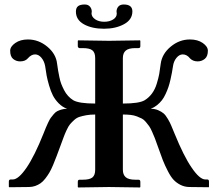

<svg xmlns="http://www.w3.org/2000/svg" viewBox="-20 -825 942 847"><path d="M900.9 1 814.9 0Q793.9 -0.5 776.4 -9.3Q758.8 -18.1 746.1 -31.5Q733.4 -44.9 720.5 -70.1Q707.5 -95.2 698.2 -118.7Q689 -142.1 675.8 -180.2L663.1 -215.3Q658.2 -227.5 650.9 -244.1Q643.6 -260.7 637.7 -268.8Q631.8 -276.9 623.3 -287.1Q614.7 -297.4 605.7 -302Q596.7 -306.6 584 -311.5Q571.3 -316.4 556.2 -318.1Q541 -319.8 522 -319.8V-76.2Q522 -54.2 534.7 -43.2Q547.4 -32.2 577.1 -32.2H590.8Q599.1 -32.2 599.1 -22.9V0L597.2 2Q497.1 0 460.9 0L325.2 2L323.2 0V-22.9Q323.2 -32.2 331.1 -32.2H345.2Q375.5 -32.2 387.7 -42.2Q399.9 -52.2 399.9 -76.2V-319.8Q377.9 -319.8 360.8 -316.7Q343.8 -313.5 331.1 -309.6Q318.4 -305.7 307.4 -295.7Q296.4 -285.6 289.3 -277.3Q282.2 -269 273.9 -251.2Q265.6 -233.4 260.7 -219.7L246.1 -180.2L229.5 -135.7Q223.1 -118.2 214.1 -96.9Q205.1 -75.7 197.5 -63Q189.9 -50.3 179.7 -37.1Q169.4 -23.9 158.9 -16.6Q148.4 -9.3 135.3 -4.6Q122.1 0 106.9 0L21 1L19 -1V-23.9Q19 -33.2 26.9 -33.2H36.1Q61.5 -33.2 97.2 -85.4Q132.8 -137.7 171.9 -235.8L182.1 -261.2Q184.6 -267.6 191.9 -283.2Q199.2 -298.8 203.6 -304.7Q208 -310.5 216.3 -320.6Q224.6 -330.6 232.4 -334.5Q240.2 -338.4 251.5 -341.8Q262.7 -345.2 275.9 -345.2Q255.4 -352.5 239 -369.1Q222.7 -385.7 213.4 -403.8Q204.1 -421.9 196.5 -448Q189 -474.1 185.8 -491.2Q182.6 -508.3 179.2 -533.2Q175.3 -555.2 162.8 -570.1Q150.4 -585 134.8 -585Q117.7 -585 102.1 -566.9Q90.8 -554.2 68.8 -554.2Q51.3 -554.2 38.1 -564.9Q24.9 -575.7 24.9 -601.1Q24.9 -619.6 47.4 -635.3Q69.8 -650.9 103 -650.9Q150.4 -650.9 188.7 -619.1Q227.1 -587.4 231.9 -543.9Q234.4 -524.9 236.3 -514.2Q238.3 -503.4 241.9 -485.1Q245.6 -466.8 250.5 -454.3Q255.4 -441.9 262.7 -427.5Q270 -413.1 280.3 -401.9Q290.5 -390.6 303.2 -382.8Q328.6 -368.2 399.9 -368.2V-568.8Q399.9 -592.8 387.7 -602.8Q375.5 -612.8 345.2 -612.8H331.1Q328.1 -612.8 325.7 -615.2Q323.2 -617.7 323.2 -621.1V-645L325.2 -647Q421.9 -645 460.9 -645L597.2 -647L599.1 -645V-621.1Q599.1 -612.8 590.8 -612.8H577.1Q547.4 -612.8 534.7 -601.8Q522 -590.8 522 -568.8V-368.2Q593.8 -368.2 618.2 -382.8Q637.2 -394.5 650.6 -412.8Q664.1 -431.2 671.6 -456.1Q679.2 -481 682.4 -498.5Q685.5 -516.1 689 -543.9Q694.8 -587.4 732.9 -619.1Q771 -650.9 817.9 -650.9Q852.1 -650.9 874.5 -635.3Q897 -619.6 897 -601.1Q897 -576.2 883.3 -565.2Q869.6 -554.2 852.1 -554.2Q831.5 -554.2 818.8 -566.9Q804.7 -585 786.1 -585Q771 -585 758.5 -569.8Q746.1 -554.7 743.2 -533.2L738.3 -503.9Q736.3 -492.7 731.9 -473.4Q727.5 -454.1 722.9 -440.7Q718.3 -427.2 710.7 -410.6Q703.1 -394 694.1 -382.6Q685.1 -371.1 672.4 -360.8Q659.7 -350.6 645 -345.2Q663.1 -345.2 677.7 -338.9Q692.4 -332.5 701.7 -324.7Q710.9 -316.9 720.9 -299.6Q731 -282.2 735.4 -271L750 -235.8Q791 -135.3 825.2 -85.9Q860.8 -33.2 886.2 -33.2H895Q901.9 -33.2 901.9 -23.9V-1ZM564 -774.9Q564 -738.3 527.1 -718.3Q490.2 -698.2 439 -698.2Q385.7 -698.2 350.3 -717.8Q314.9 -737.3 314.9 -773.9Q314.9 -790.5 324.5 -797.9Q334 -805.2 354 -805.2Q368.7 -805.2 376.7 -795.9Q384.8 -786.6 384.8 -773.9Q384.8 -772.9 384.3 -769.8Q383.8 -766.6 383.8 -766.1Q383.8 -751 399.7 -740Q415.5 -729 439.9 -729Q462.9 -729 479 -739Q495.1 -749 495.1 -765.1Q495.1 -765.6 494.6 -769.5Q494.1 -773.4 494.1 -773.9Q494.1 -786.6 502 -795.9Q509.8 -805.2 525.9 -805.2Q564 -805.2 564 -774.9Z"/></svg>

Font: Linux Libertine G
Style: Semibold
Weight: 600
Designer: Philipp H. Poll
Foundry: Philipp H. Poll
Version: Version 5.1.1